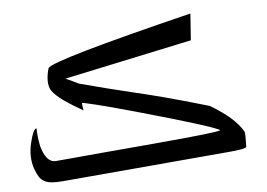

<svg xmlns="http://www.w3.org/2000/svg" viewBox="-71 -831 1208 868"><g transform="rotate(-10 533.0 -397.0)"><path d="M831.5 -600.1 243.2 -527.8Q257.8 -520 271.5 -511.7Q285.2 -503.4 299.3 -495.1Q359.9 -473.1 420.2 -452.1Q480.5 -431.2 530.3 -414.6Q582 -397.9 664.1 -368.7Q746.1 -339.4 864.3 -293Q917 -255.4 950.2 -220.2Q983.4 -185.1 999 -151.4Q1000.5 -146 999.3 -127.4Q998 -108.9 994.6 -82.5Q992.7 -73.2 915.5 -73.2H150.4Q120.6 -73.2 100.6 -76.9Q80.6 -80.6 67.6 -89.4Q54.7 -98.1 46.9 -113Q39.1 -127.9 33.2 -150.9Q18.6 -207 41 -272Q60.5 -329.6 75.2 -329.6L74.7 -315.4Q74.2 -308.6 74.2 -297.9Q74.2 -287.1 75 -275.4Q75.7 -263.7 77.1 -251.7Q78.6 -239.7 81.1 -230.5Q97.2 -168.5 136.2 -168.5H208.5Q239.3 -168.5 276.9 -168.7Q314.5 -168.9 360.4 -168.9H583.5Q887.2 -168.9 891.6 -176.8Q880.9 -187 787.6 -225.3Q694.3 -263.7 527.3 -326.7Q422.4 -366.2 364.5 -386Q306.6 -405.8 297.4 -406.7Q296.4 -401.4 298.8 -372.1Q294.4 -375.5 283.7 -383.1Q272.9 -390.6 259 -400.6Q245.1 -410.6 230 -422.9Q214.8 -435.1 201.4 -448Q188 -460.9 178 -473.9Q168 -486.8 165 -498.5Q160.2 -516.6 163.3 -539.8Q166.5 -563 176.3 -587.9Q196.8 -618.7 850.6 -719.7Z"/></g></svg>

Font: XB Khoramshahr
Style: Oblique
Weight: 400
Italic angle: 12°
Designer: Behnam
Foundry: Irmug
Version: Version 8.005 2009